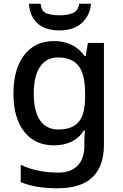

<svg xmlns="http://www.w3.org/2000/svg" viewBox="-20 -769 660 1029"><path d="M269 -549Q376 -549 434 -468H439L451 -539H537V7Q537 122 475.5 181Q414 240 288 240Q229 240 180.5 232Q132 224 91 207V114Q177 156 294 156Q360 156 396 118.5Q432 81 432 13V-5Q432 -18 433 -39Q434 -60 435 -71H431Q404 -29 363 -9.5Q322 10 269 10Q167 10 109.5 -63.5Q52 -137 52 -268Q52 -398 109.5 -473.5Q167 -549 269 -549ZM291 -461Q228 -461 194.5 -411Q161 -361 161 -267Q161 -173 194.5 -124Q228 -75 293 -75Q367 -75 401.5 -115.5Q436 -156 436 -248V-268Q436 -371 401 -416Q366 -461 291 -461ZM468 -749Q462 -685 418 -645.5Q374 -606 299 -606Q221 -606 180 -645Q139 -684 135 -749H198Q202 -708 229 -697.5Q256 -687 301 -687Q339 -687 369 -698.5Q399 -710 404 -749Z"/></svg>

Font: Noto Sans Myanmar Medium
Style: Regular
Weight: 500
Designer: Monotype Design Team
Foundry: Monotype Imaging Inc.
Version: Version 2.107; ttfautohint (v1.8.4.7-5d5b)